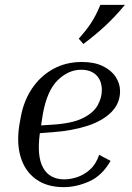

<svg xmlns="http://www.w3.org/2000/svg" viewBox="-20 -760 542 790"><path d="M435 -98Q400 -37 347 -13.5Q294 10 242 10Q173 10 127.5 -23Q82 -56 64.5 -115.5Q47 -175 61 -254L65 -276Q77 -344 111.5 -395.5Q146 -447 198.5 -476Q251 -505 317 -505Q368 -505 403 -488Q438 -471 456 -443.5Q474 -416 474 -385Q474 -335 438.5 -299Q403 -263 340.5 -242.5Q278 -222 196 -216L144 -212Q131 -117 157.5 -69.5Q184 -22 245 -22Q269 -22 297 -31Q325 -40 350 -62Q375 -84 388 -123ZM156 -289 149 -244 195 -247Q277 -252 321 -274Q365 -296 382 -327Q399 -358 399 -389Q399 -428 376.5 -450.5Q354 -473 314 -473Q261 -473 217 -429.5Q173 -386 156 -289ZM323 -579 304 -601Q333 -633 353.5 -663.5Q374 -694 393 -740H494Q456 -694 415.5 -656Q375 -618 323 -579Z"/></svg>

Font: Inria Serif
Style: Italic
Weight: 400
Italic angle: -10°
Designer: Black Foundry Team
Foundry: Black Foundry
Version: Version 1.000; ttfautohint (v1.8.3)